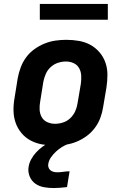

<svg xmlns="http://www.w3.org/2000/svg" viewBox="-20 -730 640 974"><path d="M257 8Q225 8 193.5 2.5Q162 -3 135 -17.5Q108 -32 88.5 -55.5Q69 -79 59 -108Q49 -137 48.5 -169Q48 -201 54 -234L70 -334Q75 -361 85 -388Q95 -415 112.5 -439Q130 -463 154.5 -480.5Q179 -498 206 -509Q233 -520 261 -524Q289 -528 316 -528Q349 -528 380.5 -522.5Q412 -517 438.5 -502.5Q465 -488 485 -464.5Q505 -441 515 -412Q525 -383 525 -351Q525 -319 520 -286L503 -186Q499 -159 489 -132Q479 -105 461 -81Q443 -57 419 -39.5Q395 -22 368 -11Q341 0 313 4Q285 8 257 8ZM259 -102Q279 -102 299.5 -108.5Q320 -115 336 -130Q352 -145 361 -164.5Q370 -184 373 -204L390 -304Q393 -325 392 -346Q391 -367 381.5 -384Q372 -401 354 -409.5Q336 -418 315 -418Q295 -418 274.5 -411.5Q254 -405 237.5 -390Q221 -375 212.5 -355.5Q204 -336 200 -316L184 -216Q180 -195 181 -174Q182 -153 191.5 -136Q201 -119 219.5 -110.5Q238 -102 259 -102ZM253 224Q227 224 202.5 219.5Q178 215 159 201.5Q140 188 130.5 165Q121 142 125 117Q128 97 138 78.5Q148 60 162.5 44Q177 28 194.5 15Q212 2 231 -8H329L327 0Q310 6 294 16Q278 26 264 39Q250 52 239 67.5Q228 83 225 101Q223 110 226 119Q229 128 235.5 133.5Q242 139 251 141.5Q260 144 270 144Q286 144 301.5 141.5Q317 139 333 139L320 219Q303 221 286 222.5Q269 224 253 224ZM527 -630H182V-710H527Z"/></svg>

Font: Iosevka SS04 XBd Ex Obl
Style: Regular
Weight: 800
Width: 7
Italic angle: -9°
Monospace: yes
Designer: Belleve Invis
Foundry: Belleve Invis
Version: Version 19.0.0; ttfautohint (v1.8.4)